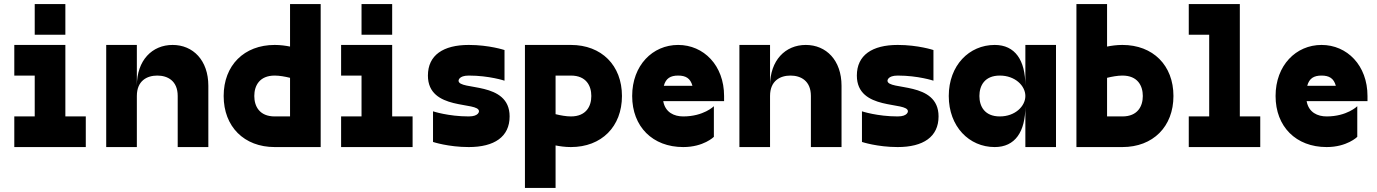

<svg xmlns="http://www.w3.org/2000/svg" viewBox="-20 -720 6740 940"><path d="M50 0H400V-150H300V-500H50V-350H150V-150H50ZM150 -550H300V-700H150Z M825 -500C725 -500 650 -425 650 -300V-500H500V0H650V-250C650 -325 700 -350 750 -350C800 -350 850 -325 850 -250V0H1000V-300C1000 -425 925 -500 825 -500Z M1325 0H1550V-700H1400V-492C1380 -496 1354 -500 1325 -500C1175 -500 1075 -400 1075 -250C1075 -100 1175 0 1325 0ZM1225 -250C1225 -300 1250 -350 1325 -350C1348 -350 1376 -345 1400 -339V-150H1325C1250 -150 1225 -200 1225 -250Z M1650 0H2000V-150H1900V-500H1650V-350H1750V-150H1650ZM1750 -550H1900V-700H1750Z M2275 0C2400 0 2475 -50 2475 -150C2475 -325 2225 -275 2225 -325C2225 -325 2225 -350 2275 -350C2375 -350 2450 -325 2450 -325V-475C2450 -475 2375 -500 2275 -500C2150 -500 2075 -450 2075 -350C2075 -175 2325 -225 2325 -175C2325 -175 2325 -150 2275 -150C2175 -150 2100 -175 2100 -175V-25C2100 -25 2175 0 2275 0Z M2775 0C2925 0 3025 -100 3025 -250C3025 -400 2925 -500 2775 -500H2550V200H2700V-8C2720 -4 2746 0 2775 0ZM2700 -161V-350H2775C2850 -350 2875 -300 2875 -250C2875 -200 2850 -150 2775 -150C2752 -150 2724 -155 2700 -161Z M3075 -250C3075 -100 3175 0 3325 0C3425 0 3475 -50 3475 -50V-200C3475 -200 3425 -150 3325 -150C3281 -150 3237 -169 3227 -225H3525V-250C3525 -400 3425 -500 3300 -500C3175 -500 3075 -400 3075 -250ZM3230 -300C3240 -337 3263 -350 3300 -350C3337 -350 3360 -337 3370 -300Z M3925 -500C3825 -500 3750 -425 3750 -300V-500H3600V0H3750V-250C3750 -325 3800 -350 3850 -350C3900 -350 3950 -325 3950 -250V0H4100V-300C4100 -425 4025 -500 3925 -500Z M4375 0C4500 0 4575 -50 4575 -150C4575 -325 4325 -275 4325 -325C4325 -325 4325 -350 4375 -350C4475 -350 4550 -325 4550 -325V-475C4550 -475 4475 -500 4375 -500C4250 -500 4175 -450 4175 -350C4175 -175 4425 -225 4425 -175C4425 -175 4425 -150 4375 -150C4275 -150 4200 -175 4200 -175V-25C4200 -25 4275 0 4375 0Z M4850 0C4950 0 5000 -75 5000 -200V0H5150V-500H5000V-300C5000 -425 4950 -500 4850 -500C4725 -500 4625 -400 4625 -250C4625 -100 4725 0 4850 0ZM4775 -250C4775 -300 4800 -350 4875 -350C4950 -350 5000 -300 5000 -250C5000 -200 4950 -150 4875 -150C4800 -150 4775 -200 4775 -250Z M5250 0H5475C5625 0 5725 -100 5725 -250C5725 -400 5625 -500 5475 -500C5446 -500 5420 -496 5400 -492V-700H5250ZM5400 -150V-339C5424 -345 5452 -350 5475 -350C5550 -350 5575 -300 5575 -250C5575 -200 5550 -150 5475 -150Z M5800 0H6150V-150H6050V-700H5800V-550H5900V-150H5800Z M6225 -250C6225 -100 6325 0 6475 0C6575 0 6625 -50 6625 -50V-200C6625 -200 6575 -150 6475 -150C6431 -150 6387 -169 6377 -225H6675V-250C6675 -400 6575 -500 6450 -500C6325 -500 6225 -400 6225 -250ZM6380 -300C6390 -337 6413 -350 6450 -350C6487 -350 6510 -337 6520 -300Z"/></svg>

Font: LS-VG5000 Bold
Style: Regular
Weight: 400
Designer: Justin Bihan, 2021
Foundry: Justin Bihan, 2021
Version: Version 1.000;Glyphs 3.1.2 (3151)